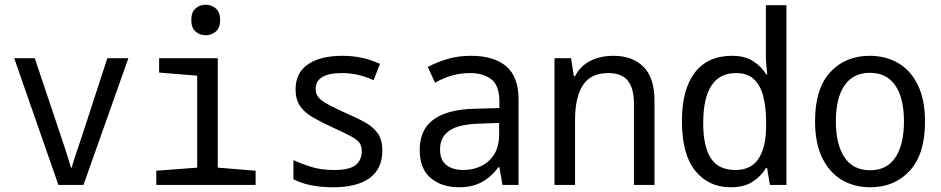

<svg xmlns="http://www.w3.org/2000/svg" viewBox="-20 -782 3981 812"><path d="M227 0 40 -536H127L233 -220Q244 -188 256.5 -149.5Q269 -111 280 -73H283Q294 -111 307.5 -149.5Q321 -188 331 -220L434 -536H523L333 0Z M850 -633Q824 -633 806.5 -649Q789 -665 789 -697Q789 -730 806.5 -746Q824 -762 850 -762Q875 -762 893 -746Q911 -730 911 -697Q911 -665 893 -649Q875 -633 850 -633ZM641 0V-60L814 -73V-462L653 -475V-536H901V-73L1061 -60V0Z M1388 10Q1286 10 1221 -24V-105Q1255 -89 1297 -76Q1339 -63 1393 -63Q1458 -63 1484 -84Q1510 -105 1510 -143Q1510 -164 1500.5 -177.5Q1491 -191 1464.5 -205.5Q1438 -220 1387 -243Q1339 -265 1303.5 -285.5Q1268 -306 1249 -333.5Q1230 -361 1230 -404Q1230 -474 1282.5 -510Q1335 -546 1428 -546Q1471 -546 1508.5 -538Q1546 -530 1587 -512L1560 -443Q1521 -460 1489.5 -466.5Q1458 -473 1427 -473Q1315 -473 1315 -406Q1315 -384 1327.5 -369.5Q1340 -355 1368 -340Q1396 -325 1442 -304Q1491 -283 1525.5 -263.5Q1560 -244 1578.5 -217Q1597 -190 1597 -145Q1597 -69 1544 -29.5Q1491 10 1388 10Z M1921 10Q1848 10 1801.5 -29Q1755 -68 1755 -148Q1755 -234 1813.5 -276.5Q1872 -319 1984 -322L2092 -325V-351Q2092 -421 2057.5 -447Q2023 -473 1968 -473Q1927 -473 1889.5 -462Q1852 -451 1820 -432L1789 -499Q1828 -519 1872 -532.5Q1916 -546 1973 -546Q2069 -546 2121 -501.5Q2173 -457 2173 -362V0H2105L2092 -75H2088Q2057 -33 2017 -11.5Q1977 10 1921 10ZM1939 -63Q1979 -63 2013.5 -79Q2048 -95 2069.5 -128.5Q2091 -162 2091 -214V-262L2004 -259Q1917 -256 1879 -228.5Q1841 -201 1841 -151Q1841 -104 1868.5 -83.5Q1896 -63 1939 -63Z M2325 0V-536H2395L2407 -460H2412Q2435 -504 2477.5 -525Q2520 -546 2575 -546Q2654 -546 2701 -500Q2748 -454 2748 -355V0H2661V-343Q2661 -409 2635 -441Q2609 -473 2553 -473Q2478 -473 2445 -421.5Q2412 -370 2412 -276V0Z M3070 10Q2977 10 2920.5 -59.5Q2864 -129 2864 -270Q2864 -404 2918.5 -475Q2973 -546 3076 -546Q3130 -546 3165 -523.5Q3200 -501 3220 -468H3225Q3223 -484 3221 -506Q3219 -528 3219 -547V-760H3306V0H3236L3224 -72H3220Q3199 -37 3163 -13.5Q3127 10 3070 10ZM3090 -63Q3158 -63 3189 -112.5Q3220 -162 3220 -247V-267Q3220 -328 3208 -374.5Q3196 -421 3168.5 -447Q3141 -473 3093 -473Q2954 -473 2954 -261Q2954 -162 2986.5 -112.5Q3019 -63 3090 -63Z M3661 10Q3592 10 3539.5 -21.5Q3487 -53 3457 -115Q3427 -177 3427 -270Q3427 -407 3491 -476.5Q3555 -546 3658 -546Q3726 -546 3779 -515Q3832 -484 3862 -422Q3892 -360 3892 -267Q3892 -130 3827.5 -60Q3763 10 3661 10ZM3660 -62Q3731 -62 3767 -116.5Q3803 -171 3803 -269Q3803 -367 3766.5 -420.5Q3730 -474 3659 -474Q3588 -474 3551.5 -420.5Q3515 -367 3515 -269Q3515 -171 3551.5 -116.5Q3588 -62 3660 -62Z"/></svg>

Font: Noto Sans Mono SemiCondensed
Style: Regular
Weight: 400
Width: 4
Designer: Monotype Design Team
Foundry: Monotype Imaging Inc.
Version: Version 2.014